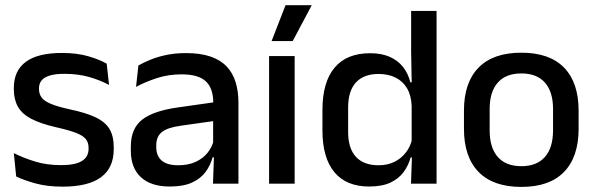

<svg xmlns="http://www.w3.org/2000/svg" viewBox="-20 -704 2281 736"><path d="M220 11.5Q161 11.5 116.5 -0.8Q72 -13 42 -27.5L33 -117Q70 -98.5 114.5 -84.8Q159 -71 214.5 -71Q268 -71 293.8 -86.8Q319.5 -102.5 319.5 -133.5V-137.5Q319.5 -157.5 309 -170.8Q298.5 -184 271.8 -194.5Q245 -205 196 -216Q134.5 -230 99 -249Q63.5 -268 48.2 -295.8Q33 -323.5 33 -362.5V-367Q33 -433 79 -467Q125 -501 217 -501Q275 -501 318 -488.5Q361 -476 389 -460L398 -378.5Q364.5 -396.5 321.8 -408.8Q279 -421 227 -421Q191.5 -421 170 -414.2Q148.5 -407.5 139 -395.2Q129.5 -383 129.5 -366V-362.5Q129.5 -344 139.5 -330.2Q149.5 -316.5 175.2 -305.8Q201 -295 247 -285Q309 -272 346 -254.5Q383 -237 399.5 -209.8Q416 -182.5 416 -139.5V-132Q416 -60.5 367 -24.5Q318 11.5 220 11.5Z M796.5 0 800.5 -116 797 -131V-285L797.5 -309.5Q797.5 -366 768.8 -392.5Q740 -419 676.5 -419Q625 -419 581 -404.5Q537 -390 501.5 -371L510.5 -453Q530.5 -464.5 557.5 -475.5Q584.5 -486.5 618.5 -493.5Q652.5 -500.5 693 -500.5Q748.5 -500.5 787 -487.2Q825.5 -474 849 -449Q872.5 -424 883.2 -389Q894 -354 894 -311V0ZM631 11Q558.5 11 520 -24.8Q481.5 -60.5 481.5 -126.5V-141.5Q481.5 -211.5 524.8 -245.2Q568 -279 661 -292L808 -313L813.5 -242L672.5 -222Q622 -215 600.5 -197.8Q579 -180.5 579 -147V-140Q579 -106.5 599.8 -88.5Q620.5 -70.5 663 -70.5Q702 -70.5 730 -83.5Q758 -96.5 775.5 -118.2Q793 -140 799.5 -166.5L813 -101H795Q787 -71 768.5 -45.5Q750 -20 716.8 -4.5Q683.5 11 631 11Z M1011.5 0V-489H1109.5V0ZM1074.5 -684H1174.5V-683L1102 -546.5H1021.5V-547.5Z M1395 11Q1307.5 11 1261.8 -44Q1216 -99 1216 -204.5V-282Q1216 -388.5 1262.2 -444.2Q1308.5 -500 1399 -500Q1442.5 -500 1473.8 -486.2Q1505 -472.5 1524.8 -447.5Q1544.5 -422.5 1553 -388.5H1585.5L1558 -298Q1556.5 -338 1540.5 -365.2Q1524.5 -392.5 1496.5 -406.5Q1468.5 -420.5 1431 -420.5Q1374.5 -420.5 1344.5 -388Q1314.5 -355.5 1314.5 -291.5V-198Q1314.5 -135.5 1344.2 -103Q1374 -70.5 1431 -70.5Q1465.5 -70.5 1491.8 -83.5Q1518 -96.5 1535.5 -119Q1553 -141.5 1559.5 -169.5L1582.5 -100.5H1554Q1546 -70 1527.2 -44.5Q1508.5 -19 1476.5 -4Q1444.5 11 1395 11ZM1555.5 0 1559.5 -114.5 1558 -145.5V-348.5L1558.5 -367.5L1556 -506V-662H1653.5V0Z M1978.5 12.5Q1870.5 12.5 1814.5 -45Q1758.5 -102.5 1758.5 -210.5V-280Q1758.5 -387.5 1814.5 -444.8Q1870.5 -502 1978.5 -502Q2086.5 -502 2142.2 -444.8Q2198 -387.5 2198 -280V-210.5Q2198 -102.5 2142.2 -45Q2086.5 12.5 1978.5 12.5ZM1978.5 -67Q2038 -67 2069 -102.5Q2100 -138 2100 -204.5V-286Q2100 -352 2069 -387.2Q2038 -422.5 1978.5 -422.5Q1919 -422.5 1888 -387.2Q1857 -352 1857 -286V-204.5Q1857 -138 1888 -102.5Q1919 -67 1978.5 -67Z"/></svg>

Font: Anek Odia Medium Medium
Style: Regular
Weight: 500
Version: Version 1.003